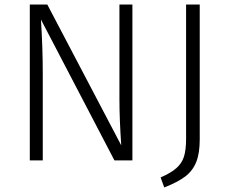

<svg xmlns="http://www.w3.org/2000/svg" viewBox="-20 -705 1003 844"><path d="M562 0H483L160 -619Q168 -494 168 -383V0H111V-685H188L513 -66Q505 -182 505 -269V-685H562ZM858 -92Q858 -31 842.5 7.5Q827 46 794 71Q761 96 702 119L686 75Q732 55 756 33.5Q780 12 789 -17.5Q798 -47 798 -95V-685H858Z"/></svg>

Font: Fira Sans Light
Style: Regular
Weight: 300
Designer: bBox Type GmbH & Carrois Corporate GbR & Edenspiekermann AG
Foundry: bBox Type GmbH & Carrois Corporate GbR & Edenspiekermann AG
Version: Version 4.301